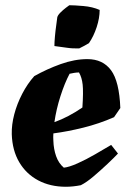

<svg xmlns="http://www.w3.org/2000/svg" viewBox="-20 -702 493 734"><path d="M232 12Q172 12 126 -12.5Q80 -37 53.5 -82Q27 -127 25 -189Q24 -225 34.5 -265Q45 -305 65 -343.5Q85 -382 111 -411Q159 -438 212 -457Q265 -476 314 -476Q373 -476 404.5 -433.5Q436 -391 440 -289L416 -254Q359 -229 298.5 -214Q238 -199 184 -192Q183 -177 184 -164Q185 -132 194.5 -105Q204 -78 224 -61Q244 -63 276.5 -77.5Q309 -92 343.5 -112Q378 -132 405 -148L431 -115Q416 -99 390.5 -75Q365 -51 338 -28Q311 -5 289 6Q274 9 259.5 10.5Q245 12 232 12ZM246 -420Q227 -384 211 -334Q195 -284 188 -235Q241 -254 295 -291Q299 -351 296 -378.5Q293 -406 282 -425Q274 -425 264 -423.5Q254 -422 246 -420ZM188 -526Q188 -540 190 -562.5Q192 -585 195 -605.5Q198 -626 199 -636Q201 -644 211 -654Q221 -664 231.5 -672Q242 -680 245 -682Q263 -682 298.5 -679Q334 -676 361 -664Q361 -633 349.5 -598Q338 -563 320 -537Q312 -532 302.5 -527Q293 -522 283 -517Q259 -516 235.5 -519.5Q212 -523 188 -526Z"/></svg>

Font: Albura ExtraBold
Style: Italic
Weight: 758
Italic angle: -7°
Designer: Mercedes Jáuregui
Foundry: Omnibus-Type Team
Version: Version 1.000; ttfautohint (v1.8.3)